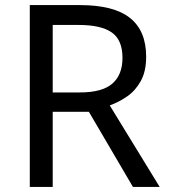

<svg xmlns="http://www.w3.org/2000/svg" viewBox="-20 -734 662 754"><path d="M294 -714Q427 -714 490.5 -663.5Q554 -613 554 -511Q554 -454 533 -416Q512 -378 479.5 -355.5Q447 -333 411 -320L607 0H502L329 -295H187V0H97V-714ZM289 -636H187V-371H294Q381 -371 421 -405.5Q461 -440 461 -507Q461 -577 419 -606.5Q377 -636 289 -636Z"/></svg>

Font: Noto Sans Tifinagh Tawellemmet
Style: Regular
Weight: 400
Designer: JamraPatel
Foundry: JamraPatel LLC
Version: Version 2.006; ttfautohint (v1.8.4.7-5d5b)